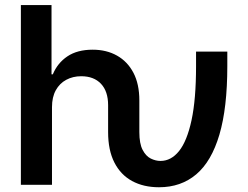

<svg xmlns="http://www.w3.org/2000/svg" viewBox="-20 -748 1004 777"><path d="M623.5 9.8Q561 9.8 514.6 -15.4Q468.3 -40.5 442.9 -90.3Q417.5 -140.1 417.5 -213.4V-322.3Q417.5 -378.4 388.7 -408.9Q359.9 -439.5 308.6 -439.5Q274.9 -439.5 248 -425Q221.2 -410.6 205.8 -382.8Q190.4 -355 190.4 -314.5V0H64.5V-727.5H188.5V-447.3H193.8Q212.9 -493.2 252.9 -520Q293 -546.9 355 -546.9Q411.1 -546.9 453.6 -522.9Q496.1 -499 520 -453.4Q543.9 -407.7 543.9 -341.3V-213.4Q543.9 -167 557.1 -141.6Q570.3 -116.2 590.1 -106.4Q609.9 -96.7 629.4 -96.7Q672.4 -96.7 704.6 -136.7Q736.8 -176.8 755.1 -261.5Q773.4 -346.2 773.4 -480.5V-539.1H899.9V-480.5Q899.9 -311.5 867.9 -203.1Q835.9 -94.7 774.2 -42.5Q712.4 9.8 623.5 9.8Z"/></svg>

Font: Inter 18pt SemiBold
Style: Regular
Weight: 600
Designer: Rasmus Andersson
Foundry: rsms
Version: Version 4.001;git-66647c0bb